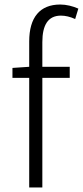

<svg xmlns="http://www.w3.org/2000/svg" viewBox="-20 -828 366 848"><path d="M326 -790C301 -801 273 -808 246 -808C156 -808 109 -751 109 -645V-533L35 -528V-484H109V0H167V-484H288V-533H167V-642C167 -717 192 -759 249 -759C269 -759 290 -754 312 -744Z"/></svg>

Font: Noto Sans Japanese Light
Style: Regular
Weight: 300
Designer: Ryoko NISHIZUKA (kana & ideographs); Paul D. Hunt (Latin, Greek & Cyrillic); Wenlong ZHANG (bopomofo); Sandoll Communica
Foundry: Adobe Systems Incorporated
Version: Version 1.000;PS 1;hotconv 1.0.78;makeotf.lib2.5.61930